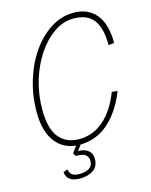

<svg xmlns="http://www.w3.org/2000/svg" viewBox="-135 -812 869 1103"><g transform="rotate(-15 300.0 -261.0)"><path d="M250 16Q160 16 109.5 -48Q59 -112 59 -227Q59 -326 86.5 -416Q114 -506 162.5 -575.5Q211 -645 274.5 -685.5Q338 -726 410 -726Q496 -726 544 -668.5Q592 -611 592 -498L558 -494Q558 -596 520.5 -645Q483 -694 402 -694Q341 -694 285.5 -656Q230 -618 186.5 -552.5Q143 -487 118.5 -405Q94 -323 94 -235Q94 -120 137 -68Q180 -16 256 -16Q340 -16 403.5 -72Q467 -128 506 -230L540 -226Q494 -111 421 -47.5Q348 16 250 16ZM202 204Q125 204 119 144L145 134Q147 153 160 165.5Q173 178 206 178Q241 178 263 164.5Q285 151 285 121Q285 99 270 85.5Q255 72 210 72L200 54L242 -4H270L231 48Q272 49 292.5 67.5Q313 86 313 116Q313 161 281.5 182.5Q250 204 202 204Z"/></g></svg>

Font: Geist Mono Thin
Style: Italic
Weight: 100
Italic angle: -12°
Monospace: yes
Designer: Basement.studio, Andrés Briganti, Mateo Zaragoza
Foundry: Basement.studio, Vercel, Andrés Briganti, Guido Ferreyra, Mateo Zaragoza
Version: Version 1.500; ttfautohint (v1.8.4.7-5d5b)